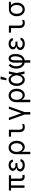

<svg xmlns="http://www.w3.org/2000/svg" viewBox="2766 -3634 1067 6640"><g transform="rotate(-90 3300.0 -313.5)"><path d="M125 0H209V-465H360V-147C360 -47 412 5 511 5C535 5 556 2 573 -4V-74C560 -70 541 -67 524 -67C471 -67 444 -97 444 -156V-465H560V-540H31V-465H125Z M1019 -402H1100C1100 -488 1019 -550 907 -550C794 -550 712 -486 712 -401C712 -345 748 -303 817 -283V-279C737 -262 690 -215 690 -149C690 -57 781 10 907 10C1028 10 1115 -52 1115 -138H1032C1030 -95 978 -64 908 -64C829 -64 774 -103 774 -156C774 -208 825 -244 899 -244H981V-314H904C838 -314 794 -346 794 -392C794 -441 842 -477 909 -477C971 -477 1017 -446 1019 -402Z M1376 -89C1409 -26 1463 10 1533 10C1660 10 1752 -108 1752 -270C1752 -435 1656 -550 1517 -550C1381 -550 1287 -439 1287 -280V200H1371V-89ZM1369 -270C1369 -390 1431 -474 1519 -474C1607 -474 1667 -391 1667 -270C1667 -149 1607 -66 1519 -66C1431 -66 1369 -150 1369 -270Z M2134 -540H1893V-465H2050V-181C2050 -56 2111 10 2227 10C2267 10 2303 2 2331 -13V-83C2301 -68 2271 -61 2241 -61C2169 -61 2134 -100 2134 -181Z M2660 200H2744V0L2939 -540H2854L2705 -114H2701L2551 -540H2464L2660 0Z M3176 -89C3209 -26 3263 10 3333 10C3460 10 3552 -108 3552 -270C3552 -435 3456 -550 3317 -550C3181 -550 3087 -439 3087 -280V200H3171V-89ZM3169 -270C3169 -390 3231 -474 3319 -474C3407 -474 3467 -391 3467 -270C3467 -149 3407 -66 3319 -66C3231 -66 3169 -150 3169 -270Z M3863 -550C3739 -550 3648 -432 3648 -270C3648 -109 3739 10 3864 10C3943 10 4004 -39 4039 -132L4068 0H4152L4095 -270L4152 -540H4068L4039 -408C4004 -501 3943 -550 3863 -550ZM4008 -220C3987 -121 3939 -66 3874 -66C3792 -66 3733 -152 3733 -270C3733 -388 3792 -474 3874 -474C3939 -474 3987 -419 4008 -320L4018 -270ZM3978 -827H3879L3845 -625H3912Z M4454 -342V-71C4378 -93 4328 -174 4328 -286C4328 -370 4356 -442 4410 -497L4357 -550C4286 -484 4248 -389 4248 -283C4248 -127 4330 -15 4454 6V200H4536V7C4668 -12 4753 -134 4753 -310C4753 -458 4693 -550 4597 -550C4507 -550 4454 -471 4454 -342ZM4536 -69V-342C4536 -426 4559 -476 4598 -476C4643 -476 4673 -411 4673 -313C4673 -183 4620 -91 4536 -69Z M5219 -402H5300C5300 -488 5219 -550 5107 -550C4994 -550 4912 -486 4912 -401C4912 -345 4948 -303 5017 -283V-279C4937 -262 4890 -215 4890 -149C4890 -57 4981 10 5107 10C5228 10 5315 -52 5315 -138H5232C5230 -95 5178 -64 5108 -64C5029 -64 4974 -103 4974 -156C4974 -208 5025 -244 5099 -244H5181V-314H5104C5038 -314 4994 -346 4994 -392C4994 -441 5042 -477 5109 -477C5171 -477 5217 -446 5219 -402Z M5734 -540H5493V-465H5650V-181C5650 -56 5711 10 5827 10C5867 10 5903 2 5931 -13V-83C5901 -68 5871 -61 5841 -61C5769 -61 5734 -100 5734 -181Z M6296 -66C6206 -66 6144 -150 6144 -270C6144 -390 6206 -474 6296 -474C6385 -474 6448 -390 6448 -270C6448 -150 6385 -66 6296 -66ZM6295 10C6430 10 6529 -101 6529 -257C6529 -345 6497 -420 6443 -467V-470H6559V-540H6295C6159 -540 6059 -428 6059 -267C6059 -106 6158 10 6295 10Z"/></g></svg>

Font: CommitMono
Style: 400Regular
Weight: 400
Monospace: yes
Designer: Eigil Nikolajsen
Foundry: Eigil Nikolajsen
Version: Version 1.143